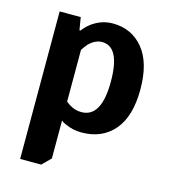

<svg xmlns="http://www.w3.org/2000/svg" viewBox="-107 -595 774 880"><g transform="rotate(15 280.0 -155.0)"><path d="M70 200V-500H170L180 -440H185Q195 -455 219 -475Q266 -510 320 -510Q410 -510 465 -443.5Q520 -377 520 -250Q520 -122 463.5 -56Q407 10 310 10Q269 10 237 -5Q220 -11 210 -20V160L170 200ZM285 -80Q380 -80 380 -250Q380 -415 295 -415Q262 -415 232 -385Q222 -373 210 -355V-110Q220 -101 231 -95Q255 -80 285 -80Z"/></g></svg>

Font: Scada
Style: Bold
Weight: 700
Designer: Jovanny Lemonad
Foundry: Jovanny Lemonad
Version: Version 4.100;PS 004.100;hotconv 1.0.88;makeotf.lib2.5.64775